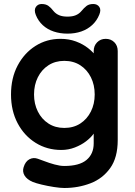

<svg xmlns="http://www.w3.org/2000/svg" viewBox="-20 -739 673 959"><path d="M282 -545Q324 -545 359 -532Q394 -519 419.5 -499Q445 -479 459.5 -458.5Q474 -438 474 -424L448 -411V-484Q448 -510 465 -527.5Q482 -545 508 -545Q534 -545 551 -528Q568 -511 568 -484V-39Q568 48 530.5 100.5Q493 153 432 176.5Q371 200 301 200Q281 200 249 195Q217 190 188 183Q159 176 144 170Q114 157 102.5 137.5Q91 118 98 96Q107 67 127 56.5Q147 46 169 54Q179 57 202 66Q225 75 252.5 82.5Q280 90 301 90Q376 90 412 60Q448 30 448 -23V-110L460 -101Q460 -88 446.5 -69.5Q433 -51 409.5 -33Q386 -15 354 -2.5Q322 10 286 10Q215 10 158 -25.5Q101 -61 68 -123.5Q35 -186 35 -267Q35 -349 68 -411.5Q101 -474 157 -509.5Q213 -545 282 -545ZM301 -435Q256 -435 222 -413Q188 -391 169 -353Q150 -315 150 -267Q150 -220 169 -182Q188 -144 222 -122Q256 -100 301 -100Q347 -100 381 -122Q415 -144 434 -182Q453 -220 453 -267Q453 -315 434 -353Q415 -391 381 -413Q347 -435 301 -435ZM317 -571Q280 -571 248.5 -581.5Q217 -592 194 -613Q171 -634 159 -664Q149 -689 159 -704Q169 -719 188 -719Q209 -719 222 -709.5Q235 -700 248 -683Q259 -670 275.5 -663Q292 -656 317 -656Q342 -656 358.5 -663Q375 -670 386 -683Q400 -700 412.5 -709.5Q425 -719 446 -719Q466 -719 476 -704.5Q486 -690 476 -666Q464 -636 441 -614.5Q418 -593 386.5 -582Q355 -571 317 -571Z"/></svg>

Font: Quicksand Variable Light
Style: Regular
Weight: 300
Designer: Andrew Paglinawan
Foundry: Andrew Paglinawan
Version: Version 3.004